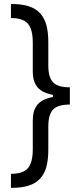

<svg xmlns="http://www.w3.org/2000/svg" viewBox="-20 -781 402 949"><path d="M34.1 -761.4V-691.8Q94.5 -691.8 118.3 -663.5Q142 -635.3 142 -571V-429Q142 -405.5 146.3 -388.1Q150.6 -370.7 161.2 -355.1Q171.9 -339.5 191.8 -328.7Q211.6 -317.8 241.5 -312.1V-301.5Q211.6 -295.8 191.8 -285Q171.9 -274.1 161.2 -258.5Q150.6 -242.9 146.3 -225.5Q142 -208.1 142 -184.7V-42.6Q142 21.7 118.3 49.9Q94.5 78.1 34.1 78.1V147.7Q86.3 147.7 121.6 136.5Q157 125.4 178.6 101.4Q200.3 77.4 209.5 42.6Q218.8 7.8 218.8 -42.6V-156.2Q218.8 -215.2 242.5 -239.7Q266.3 -264.2 325.3 -264.2V-349.4Q266.3 -349.4 242.5 -373.9Q218.8 -398.4 218.8 -457.4V-571Q218.8 -621.4 209.5 -656.2Q200.3 -691.1 178.6 -715Q157 -739 121.6 -750.2Q86.3 -761.4 34.1 -761.4Z"/></svg>

Font: Inter-Regular
Style: Regular
Weight: 500
Designer: Rasmus Andersson
Foundry: rsms
Version: ""